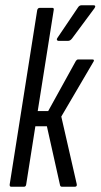

<svg xmlns="http://www.w3.org/2000/svg" viewBox="-20 -713 384 733"><path d="M333 -486Q338 -486 338.5 -483Q339 -480 336 -476L214 -268L273 -10Q275 0 265 0H217Q210 0 209 -7L159 -231H115L80 -9Q79 0 71 0H23Q16 0 17 -9L122 -674Q124 -683 132 -683H180Q187 -683 185 -674L124 -289H164L270 -481Q274 -486 278 -486ZM203 -557Q199 -557 197.5 -560.5Q196 -564 199 -568L278 -685Q283 -693 292 -693H336Q348 -693 341 -682L255 -566Q248 -557 240 -557Z"/></svg>

Font: Sofia Sans Extra Condensed
Style: Italic
Weight: 400
Italic angle: -9°
Designer: Botio Nikoltchev, Ani Petrova
Foundry: lettersoup
Version: Version 4.101; ttfautohint (v1.8.4.7-5d5b)